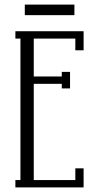

<svg xmlns="http://www.w3.org/2000/svg" viewBox="-20 -816 426 836"><path d="M344 -680V-597H308V-648H127V-483H249V-503H285V-431H249V-451H127V-32H308V-83H344V0H47V-32H69V-648H47V-680ZM88 -796H304V-750H88Z"/></svg>

Font: Margherita Variable
Style: Regular
Weight: 400
Designer: James Puckett
Foundry: Dunwich Type Founders
Version: Version 1.008